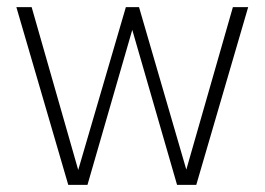

<svg xmlns="http://www.w3.org/2000/svg" viewBox="-20 -520 745 540"><path d="M172 0 26 -500H69L200 -42L334 -500H371L504 -43L635 -500H678L532 0H478L352 -436L226 0Z"/></svg>

Font: Haskoy ExtraLight
Style: Regular
Weight: 200
Designer: Ertekin Erdin
Foundry: Ertekin Erdin
Version: Version 2.000; ttfautohint (v1.8.4.7-5d5b)